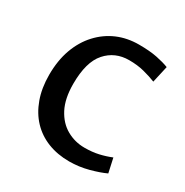

<svg xmlns="http://www.w3.org/2000/svg" viewBox="-118 -560 645 669"><g transform="rotate(30 204.0 -225.0)"><path d="M247.2 12.6Q200.2 12.6 161.4 -2.6Q122.6 -17.8 94.7 -47.2Q66.9 -76.5 51.6 -118.8Q36.3 -161 36.3 -214.1Q36.3 -271.8 52.8 -317.5Q69.4 -363.1 99.4 -395.5Q129.3 -427.9 168.8 -444.9Q208.3 -461.8 255.1 -461.8Q298.4 -461.8 327.7 -455.9Q357 -450 377.5 -442L362.4 -374.9Q340.4 -383.7 313.2 -390.7Q286.1 -397.7 252.7 -397.7Q196.1 -397.7 160.4 -357.3Q124.7 -316.9 124.7 -229Q124.7 -169.5 144.8 -131Q164.9 -92.6 197.9 -74.1Q230.9 -55.5 269.5 -55.5Q300.9 -55.5 325.9 -61.3Q351 -67 374.1 -76.5L386.6 -19.4Q362.2 -7.9 324.1 2.4Q285.9 12.6 247.2 12.6Z"/></g></svg>

Font: Ancizar Sans Thin
Style: Regular
Weight: 100
Designer: Cesar Puertas, Viviana Monsalve, Julian Moncada, Julian Prieto, Jose Castro, Mariel Hernandez, Felipe Aragon, Sara Alarc
Version: Version 8.100